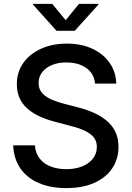

<svg xmlns="http://www.w3.org/2000/svg" viewBox="-20 -964 683 996"><path d="M323.7 11.7Q241.2 11.7 180.2 -14.9Q119.1 -41.5 85.2 -91.3Q51.3 -141.1 48.3 -210H161.1Q164.1 -168.9 185.8 -141.4Q207.5 -113.8 243.7 -100.1Q279.8 -86.4 323.7 -86.4Q370.1 -86.4 406 -100.8Q441.9 -115.2 462.2 -141.4Q482.4 -167.5 482.4 -202.1Q482.4 -232.9 465.3 -252.9Q448.2 -272.9 417.5 -286.9Q386.7 -300.8 345.2 -311L261.2 -333.5Q167.5 -357.9 117.4 -405Q67.4 -452.1 67.4 -527.3Q67.4 -590.3 101.1 -637.7Q134.8 -685.1 193.4 -711.4Q252 -737.8 326.2 -737.8Q401.9 -737.8 459 -711.2Q516.1 -684.6 548.8 -637.7Q581.5 -590.8 583 -530.3H473.1Q468.3 -582.5 427.5 -611.3Q386.7 -640.1 324.2 -640.1Q280.8 -640.1 248.3 -626.2Q215.8 -612.3 198 -588.4Q180.2 -564.5 180.2 -533.2Q180.2 -501 199.7 -480.2Q219.2 -459.5 249.5 -446.8Q279.8 -434.1 312 -425.8L383.8 -407.2Q422.9 -397.5 460.4 -381.6Q498 -365.7 528.6 -341.8Q559.1 -317.9 576.9 -283.7Q594.7 -249.5 594.7 -202.1Q594.7 -139.6 562.5 -91.3Q530.3 -43 469.7 -15.6Q409.2 11.7 323.7 11.7ZM251 -943.8 320.8 -859.4 389.6 -943.8H490.7V-940.4L367.7 -804.2H273.4L150.9 -940.4V-943.8Z"/></svg>

Font: V-Inter
Style: Medium-500
Weight: 500
Designer: Rasmus Andersson
Foundry: rsms
Version: Version 4.000;git-4146feb